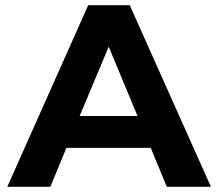

<svg xmlns="http://www.w3.org/2000/svg" viewBox="-20 -720 839 740"><path d="M8 0 320 -700H480L793 0H623L561 -150H236L174 0ZM287 -273H510L399 -540Z"/></svg>

Font: Montserrat
Style: Bold
Weight: 700
Designer: Julieta Ulanovsky
Foundry: Julieta Ulanovsky
Version: Version 9.000; ttfautohint (v1.8.4.7-5d5b)